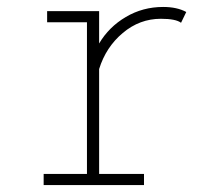

<svg xmlns="http://www.w3.org/2000/svg" viewBox="-20 -532 610 552"><path d="M265 -32H394V0H105.5V-32H230V-468H115.5V-500H265V-407Q293 -454.5 341.8 -483.2Q390.5 -512 449 -512Q489 -512 515.5 -497.5L500.5 -466.5Q485.5 -478 442.5 -478Q381.5 -478 333 -437.2Q284.5 -396.5 265 -333.5Z"/></svg>

Font: League Mono Narrow Thin
Style: Regular
Weight: 100
Width: 3
Designer: Tyler Finck
Foundry: The League of Moveable Type / Tyler Finck
Version: Version 2.210